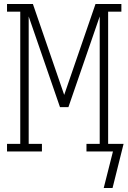

<svg xmlns="http://www.w3.org/2000/svg" viewBox="-20 -755 640 957"><path d="M541 182H497L543 0H411V-38H477V-673L321 -221H279L123 -673V-38H189V0H15V-38H81V-697H15V-735H144L300 -282L456 -735H585V-697H519V-38H596L592 -22Z"/></svg>

Font: Iosevka Slab XLtEx
Style: Regular
Weight: 200
Width: 7
Monospace: yes
Designer: Belleve Invis
Foundry: Belleve Invis
Version: Version 11.1.0; ttfautohint (v1.8.3)